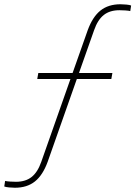

<svg xmlns="http://www.w3.org/2000/svg" viewBox="-55 -694 636 902"><path d="M15 188Q3 188 -12.5 186.5Q-28 185 -35 182L-31 156Q-23 158 -7.5 159Q8 160 20 160Q65 160 93.5 137.5Q122 115 139 66L276 -323H120L125 -351H286L357 -552Q380 -615 417 -644.5Q454 -674 511 -674Q523 -674 539 -672.5Q555 -671 561 -668L557 -642Q549 -644 533.5 -645Q518 -646 506 -646Q461 -646 432.5 -623.5Q404 -601 387 -552L316 -351H473L468 -323H306L169 66Q146 129 109 158.5Q72 188 15 188Z"/></svg>

Font: Gantari Thin
Style: Italic
Weight: 100
Italic angle: -10°
Designer: Anugrah Pasau
Foundry: Lafontype
Version: Version 1.000; ttfautohint (v1.8.4.7-5d5b)